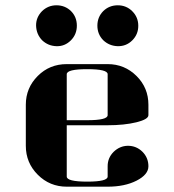

<svg xmlns="http://www.w3.org/2000/svg" viewBox="-20 -702 655 722"><path d="M77.1 -153.8V-308.1Q77.1 -371.6 122.1 -416.5Q166.5 -460.9 231 -460.9H384.8Q448.7 -460.9 493.7 -416Q538.1 -371.6 538.1 -308.1V-269Q538.1 -253.4 493.2 -242.2Q447.3 -231 384.8 -231H231V-38.1Q231 -19 308.1 -19Q384.8 -19 384.8 -38.1V-77.1Q384.8 -108.4 407.2 -130.9Q430.2 -153.3 460.9 -153.8Q493.2 -153.8 516.1 -130.9Q538.1 -108.4 538.1 -76.7Q538.1 -45.4 493.2 -22.5Q448.7 0 384.8 0H231Q167 0 122.1 -44.9Q77.1 -89.8 77.1 -153.8ZM115.7 -605.5Q115.2 -636.7 138.2 -660.2Q161.1 -682.1 192.4 -682.1Q224.6 -682.1 247.1 -660.2Q269 -638.2 269 -605.5Q269 -572.8 246.6 -550.3Q223.6 -527.3 192.4 -528.3Q160.6 -529.3 138.2 -550.8Q116.7 -573.2 115.7 -605.5ZM231 -250H308.1Q384.8 -250 384.8 -269V-422.9Q384.8 -441.9 308.1 -441.9Q231 -441.9 231 -422.9ZM368.2 -660.2Q390.6 -682.1 422.9 -682.1Q455.1 -682.1 477.5 -659.7Q500 -637.2 500 -605Q500 -572.8 477.5 -550.3Q455.1 -527.8 422.9 -528.3Q390.6 -529.3 368.2 -550.8Q346.2 -573.2 346.2 -605.5Q346.2 -637.7 368.2 -660.2Z"/></svg>

Font: Hjet
Style: Regular
Weight: 400
Designer: T. Christopher White
Version: Version 1.2